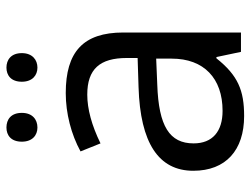

<svg xmlns="http://www.w3.org/2000/svg" viewBox="-111 -657 778 596"><g transform="rotate(-90 278.0 -359.0)"><path d="M136.2 -680.2C136.2 -713.9 156.2 -728 180.2 -728C205.1 -728 225.6 -713.9 225.6 -680.2C225.6 -647.5 205.1 -631.8 180.2 -631.8C156.2 -631.8 136.2 -647.5 136.2 -680.2ZM322.3 -680.2C322.3 -713.9 342.3 -728 366.2 -728C390.1 -728 411.1 -713.9 411.1 -680.2C411.1 -647.5 390.1 -631.8 366.2 -631.8C342.3 -631.8 322.3 -647.5 322.3 -680.2ZM475.1 0H415L398.9 -76.2H395C341.8 -9.3 295.4 9.8 215.8 9.8C109.9 9.8 45.9 -46.9 45.9 -147.9C45.9 -255.9 132.3 -312.5 305.2 -317.9L396 -320.8V-354C396 -438 361.8 -477.1 282.2 -477.1C237.8 -477.1 187 -463.4 130.9 -436L106 -498C158.7 -526.9 224.1 -543.9 287.1 -543.9C414.6 -543.9 475.1 -490.2 475.1 -365.2ZM394 -263.2 313 -259.8C184.1 -255.4 130.9 -221.7 130.9 -147C130.9 -88.4 168 -57.1 231.9 -57.1C333 -57.1 394 -115.2 394 -214.8Z"/></g></svg>

Font: OpenSansEmoji
Style: Regular
Weight: 400
Foundry: MorbZ
Version: Version 1.000;PS 001.000;hotconv 1.0.70;makeotf.lib2.5.58329